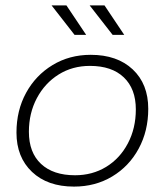

<svg xmlns="http://www.w3.org/2000/svg" viewBox="-20 -687 610 711"><path d="M41 -196Q41 -278 76.5 -343Q112 -408 174.5 -446Q237 -484 316 -484Q414 -484 471.5 -430Q529 -376 529 -284Q529 -202 493.5 -136.5Q458 -71 395.5 -33.5Q333 4 254 4Q156 4 98.5 -50.5Q41 -105 41 -196ZM483 -282Q483 -358 438.5 -400.5Q394 -443 313 -443Q248 -443 197 -411Q146 -379 116.5 -323.5Q87 -268 87 -199Q87 -122 132 -80Q177 -38 258 -38Q322 -38 373 -69Q424 -100 453.5 -156Q483 -212 483 -282ZM171 -667H226L299 -558H256ZM312 -667H367L440 -558H397Z"/></svg>

Font: Montserrat Ace
Style: Light Italic
Weight: 300
Italic angle: -11.3°
Designer: Julieta Ulanovsky
Foundry: Julieta Ulanovsky
Version: Version 1